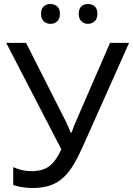

<svg xmlns="http://www.w3.org/2000/svg" viewBox="-20 -928 664 958"><path d="M11 -714H110L309 -321Q314 -310 321 -295Q328 -280 333 -266H337Q341 -276 346.5 -292Q352 -308 357 -318L529 -714H624L396 -203Q372 -149 348.5 -109Q325 -69 296.5 -42.5Q268 -16 231 -3Q194 10 143 10Q115 10 90.5 6Q66 2 46 -5V-94Q66 -85 89 -79.5Q112 -74 137 -74Q192 -74 225 -98Q258 -122 286 -183ZM185 -859Q185 -885 198.5 -896.5Q212 -908 232 -908Q251 -908 265 -896.5Q279 -885 279 -859Q279 -834 265 -821.5Q251 -809 232 -809Q212 -809 198.5 -821.5Q185 -834 185 -859ZM373 -859Q373 -885 386.5 -896.5Q400 -908 419 -908Q438 -908 452 -896.5Q466 -885 466 -859Q466 -834 452 -821.5Q438 -809 419 -809Q400 -809 386.5 -821.5Q373 -834 373 -859Z"/></svg>

Font: BC Sans
Style: Regular
Weight: 400
Designer: Monotype Design Team
Province of B.C.
Foundry: Monotype Imaging Inc.
Version: Version 2.000;GOOG;noto-source:20170915:90ef993387c0